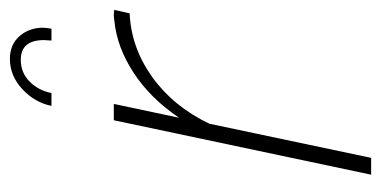

<svg xmlns="http://www.w3.org/2000/svg" viewBox="-211 -559 770 388"><g transform="rotate(-90 174.0 -365.0)"><path d="M249 -730Q278 -730 295 -710.5Q312 -691 312 -663Q312 -658 310 -646H286Q286 -648 286.5 -653Q287 -658 287 -661Q287 -708 247 -708Q221 -708 203 -690Q185 -672 180 -646H154Q161 -680 188 -705Q215 -730 249 -730ZM125 -520H158L130 -388Q169 -446 221 -480Q273 -514 327 -519Q338 -521 348 -519L341 -488Q272 -485 212.5 -442.5Q153 -400 118 -327L49 0H15Z"/></g></svg>

Font: Raleway-v4020 ExtraLight
Style: Italic
Weight: 275
Italic angle: -12°
Designer: Matt McInerney, Pablo Impallari, Rodrigo Fuenzalida
Foundry: Matt McInerney, Pablo Impallari, Rodrigo Fuenzalida
Version: Version 4.020;PS 004.020;hotconv 1.0.88;makeotf.lib2.5.64775